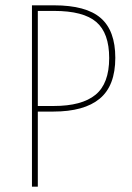

<svg xmlns="http://www.w3.org/2000/svg" viewBox="-20 -701 494 721"><path d="M413 -484Q413 -379 354.5 -330.5Q296 -282 180 -282H122V0H100V-681H183Q303 -681 358 -633.5Q413 -586 413 -484ZM390 -483Q390 -577 341.5 -618.5Q293 -660 183 -660H122V-303H182Q287 -303 338.5 -345Q390 -387 390 -483Z"/></svg>

Font: Fira Sans Extra Condensed Thin
Style: Regular
Weight: 250
Width: 1
Designer: Carrois Corporate & Edenspiekermann AG
Foundry: Carrois Corporate GbR & Edenspiekermann AG
Version: Version 4.203